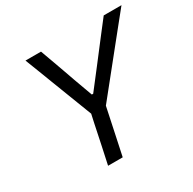

<svg xmlns="http://www.w3.org/2000/svg" viewBox="-157 -874 1038 1034"><g transform="rotate(-30 362.0 -356.5)"><path d="M229 0Q241.5 -59 253.5 -114Q265 -169 279 -236L290.5 -288.5L192.5 -543Q176 -585 161.5 -624Q146.5 -662.5 127 -713H223.5Q241 -665 253.5 -630.5Q265.5 -596 277 -565Q288 -534 301 -497L345 -376H353.5L444 -493Q474 -532 498.5 -564Q523 -596 550 -631Q577 -665.5 613.5 -713H724Q689.5 -670.5 655 -627.5Q620 -584 587 -543L380.5 -286L370 -236Q356 -169 344.2 -114Q332.5 -59 320 0Z"/></g></svg>

Font: Heraclito
Style: Italic
Weight: 400
Italic angle: -12°
Designer: Kostas Bartsokas (font) & Cristiano Sobral (main changes)
Foundry: Kostas Bartsokas (font) & Cristiano Sobral (main changes)
Version: Version 1.00;July 8, 2020;FontCreator 13.0.0.2655 64-bit